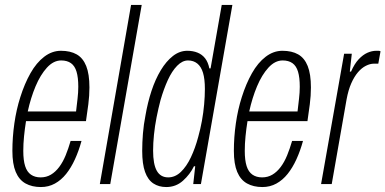

<svg xmlns="http://www.w3.org/2000/svg" viewBox="-20 -743 1556 775"><path d="M145 12Q109 12 83 -2.5Q57 -17 43.5 -49Q30 -81 30 -134Q30 -189 38 -245Q46 -301 62 -351Q79 -405 103 -447.5Q127 -490 158.5 -514Q190 -538 226 -538Q264 -538 289.5 -523.5Q315 -509 328 -476.5Q341 -444 341 -390Q341 -357 336.5 -322Q332 -287 327 -254H85Q80 -223 77 -192.5Q74 -162 74 -134Q74 -96 81.5 -72.5Q89 -49 105 -38Q121 -27 144 -27Q167 -27 185.5 -38Q204 -49 219 -69Q234 -89 245 -116Q256 -143 265 -174H309Q298 -134 282.5 -100Q267 -66 247 -41Q227 -16 201.5 -2Q176 12 145 12ZM92 -293H287Q290 -319 293 -344.5Q296 -370 296 -393Q296 -430 289 -453.5Q282 -477 266.5 -488Q251 -499 227 -499Q196 -499 169.5 -470Q143 -441 123.5 -394.5Q104 -348 92 -293Z M383 0 509 -723H552L425 0Z M651 12Q621 12 599 -2.5Q577 -17 565.5 -49Q554 -81 554 -134Q554 -168 557 -204.5Q560 -241 567 -276Q576 -329 591.5 -376Q607 -423 629 -459.5Q651 -496 678 -517Q705 -538 736 -538Q759 -538 777.5 -530.5Q796 -523 808 -507.5Q820 -492 825 -467H830L875 -723H918L791 0H760L768 -72H763Q747 -39 718.5 -13.5Q690 12 651 12ZM659 -27Q687 -27 710 -49Q733 -71 750.5 -108Q768 -145 780 -190Q789 -222 795 -255Q801 -288 804 -321.5Q807 -355 807 -384Q807 -424 799.5 -449Q792 -474 776.5 -486.5Q761 -499 739 -499Q716 -499 695 -477.5Q674 -456 657.5 -420Q641 -384 628 -339Q619 -305 612 -269.5Q605 -234 601.5 -199.5Q598 -165 598 -135Q598 -80 613 -53.5Q628 -27 659 -27Z M1039 12Q1003 12 977 -2.5Q951 -17 937.5 -49Q924 -81 924 -134Q924 -189 932 -245Q940 -301 956 -351Q973 -405 997 -447.5Q1021 -490 1052.5 -514Q1084 -538 1120 -538Q1158 -538 1183.5 -523.5Q1209 -509 1222 -476.5Q1235 -444 1235 -390Q1235 -357 1230.5 -322Q1226 -287 1221 -254H979Q974 -223 971 -192.5Q968 -162 968 -134Q968 -96 975.5 -72.5Q983 -49 999 -38Q1015 -27 1038 -27Q1061 -27 1079.5 -38Q1098 -49 1113 -69Q1128 -89 1139 -116Q1150 -143 1159 -174H1203Q1192 -134 1176.5 -100Q1161 -66 1141 -41Q1121 -16 1095.5 -2Q1070 12 1039 12ZM986 -293H1181Q1184 -319 1187 -344.5Q1190 -370 1190 -393Q1190 -430 1183 -453.5Q1176 -477 1160.5 -488Q1145 -499 1121 -499Q1090 -499 1063.5 -470Q1037 -441 1017.5 -394.5Q998 -348 986 -293Z M1276 0 1369 -526H1400L1392 -454H1397Q1411 -486 1428 -504Q1445 -522 1463 -530Q1481 -538 1499 -538Q1504 -538 1508 -538Q1512 -538 1516 -536L1507 -486H1489Q1474 -486 1457 -477.5Q1440 -469 1425 -451.5Q1410 -434 1398 -407Q1386 -380 1379 -342L1319 0Z"/></svg>

Font: Archivo ExtraCondensed Thin
Style: Italic
Weight: 250
Width: 2
Italic angle: -10°
Designer: Hector Gatti
Foundry: Omnibus-Type
Version: Version 2.001